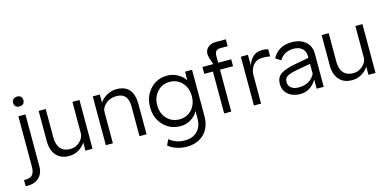

<svg xmlns="http://www.w3.org/2000/svg" viewBox="-118 -1251 4056 1995"><g transform="rotate(-15 1910.0 -253.5)"><path d="M-34 130Q30 133 55.5 105.5Q81 78 81 18V-525H157V36Q157 112 107 157Q57 202 -34 196ZM64 -674Q64 -698 79 -712.5Q94 -727 120 -727Q146 -727 160.5 -713Q175 -699 175 -674Q175 -650 160.5 -635.5Q146 -621 120 -621Q93 -621 78.5 -635Q64 -649 64 -674Z M485 10Q398 10 348.5 -45Q299 -100 299 -200V-525H375V-218Q375 -140 411.5 -98.5Q448 -57 514 -57Q575 -57 618.5 -98Q662 -139 662 -189V-525H738V0H662V-89Q636 -45 588.5 -17.5Q541 10 485 10Z M881 0V-525H957V-437Q983 -479 1033 -506.5Q1083 -534 1137 -534Q1319 -534 1319 -323V0H1243V-318Q1243 -395 1210.5 -430.5Q1178 -466 1114 -464Q1049 -464 1003 -424Q957 -384 957 -337V0H919Z M1690 233Q1634 233 1581.5 215.5Q1529 198 1495 167L1524 107Q1592 165 1689 165Q1773 165 1823 115.5Q1873 66 1873 -23V-103Q1851 -55 1798 -22.5Q1745 10 1685 10Q1574 10 1500.5 -67Q1427 -144 1427 -261Q1427 -379 1500 -456.5Q1573 -534 1682 -534Q1741 -534 1794 -504.5Q1847 -475 1873 -432L1874 -525H1949V-28Q1949 94 1878.5 163.5Q1808 233 1690 233ZM1504 -261Q1504 -175 1557 -118Q1610 -61 1692 -61Q1772 -61 1824 -117.5Q1876 -174 1876 -262Q1876 -350 1823.5 -407Q1771 -464 1691 -464Q1609 -464 1556.5 -406.5Q1504 -349 1504 -261Z M2154 0V-451H2061V-525H2178L2154 -595Q2133 -661 2166 -700.5Q2199 -740 2261 -740H2370V-666H2293Q2260 -666 2245 -649.5Q2230 -633 2230 -594V-525H2370V-451H2230V0H2193Z M2474 0V-525H2550L2551 -411Q2592 -528 2689 -534Q2737 -538 2769 -525V-449Q2710 -460 2667 -455Q2616 -451 2583.5 -407.5Q2551 -364 2551 -306V0Z M3149 -350Q3149 -402 3116 -432.5Q3083 -463 3025 -463Q2917 -463 2871 -380L2814 -416Q2876 -534 3024 -534Q3114 -534 3169.5 -486Q3225 -438 3225 -357V0H3149V-98Q3083 10 2970 10Q2893 10 2842.5 -32.5Q2792 -75 2792 -146Q2792 -219 2845 -253Q2898 -287 3018 -308L3149 -332ZM2864 -147Q2864 -106 2894.5 -83.5Q2925 -61 2973 -61Q3097 -61 3149 -160V-267L3007 -242Q2932 -229 2898 -209.5Q2864 -190 2864 -147Z M3529 10Q3442 10 3392.5 -45Q3343 -100 3343 -200V-525H3419V-218Q3419 -140 3455.5 -98.5Q3492 -57 3558 -57Q3619 -57 3662.5 -98Q3706 -139 3706 -189V-525H3782V0H3706V-89Q3680 -45 3632.5 -17.5Q3585 10 3529 10Z"/></g></svg>

Font: Easer Grotesk Light
Style: Regular
Weight: 300
Designer: Boardeaser, Bonnie Shaver-Troup, Thomas Jockin
Foundry: Lexend
Version: Version 1.008;Glyphs 3.1.2 (3151)